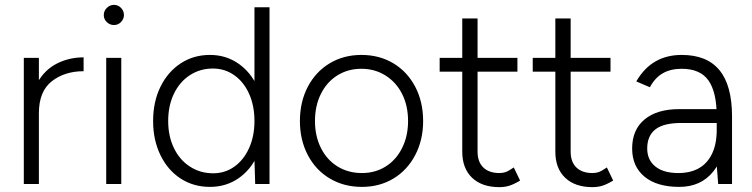

<svg xmlns="http://www.w3.org/2000/svg" viewBox="-20 -757 3094 790"><path d="M324 -521V-464Q246 -464 193 -422.5Q140 -381 140 -291L104 -284Q104 -365 134.5 -418Q165 -471 215 -496Q265 -521 324 -521ZM78 -519H140V0H78Z M417 -519H479V0H417ZM407 -695Q407 -712 419.5 -724.5Q432 -737 449 -737Q466 -737 478 -724.5Q490 -712 490 -695Q490 -679 478 -666.5Q466 -654 449 -654Q432 -654 419.5 -666Q407 -678 407 -695Z M1027 -97V-727H1089V0H1030ZM610 -259Q610 -338 640 -399.5Q670 -461 723 -496Q776 -531 844 -531Q909 -531 960 -496Q1011 -461 1039.5 -399.5Q1068 -338 1068 -259Q1068 -181 1039.5 -119Q1011 -57 960 -22.5Q909 12 844 12Q776 12 723 -22.5Q670 -57 640 -119Q610 -181 610 -259ZM1027 -259Q1027 -322 1005 -371Q983 -420 944 -447.5Q905 -475 856 -475Q803 -475 761 -447.5Q719 -420 695.5 -371Q672 -322 672 -259Q672 -197 695.5 -148Q719 -99 761.5 -71.5Q804 -44 857 -44Q906 -44 944.5 -71.5Q983 -99 1005 -148Q1027 -197 1027 -259Z M1214 -259Q1214 -338 1246.5 -400Q1279 -462 1336.5 -496.5Q1394 -531 1467 -531Q1541 -531 1598.5 -496.5Q1656 -462 1688.5 -400Q1721 -338 1721 -259Q1721 -181 1688.5 -119Q1656 -57 1599 -22.5Q1542 12 1469 12Q1395 12 1337 -22.5Q1279 -57 1246.5 -119Q1214 -181 1214 -259ZM1659 -259Q1659 -322 1634.5 -370.5Q1610 -419 1566 -446.5Q1522 -474 1467 -474Q1412 -474 1368.5 -447Q1325 -420 1300.5 -371Q1276 -322 1276 -259Q1276 -197 1300.5 -148Q1325 -99 1369 -72Q1413 -45 1469 -45Q1524 -45 1567 -72Q1610 -99 1634.5 -148Q1659 -197 1659 -259Z M1882 -133V-681H1945V-133Q1945 -91 1968.5 -68Q1992 -45 2035 -45Q2049 -45 2060.5 -49Q2072 -53 2094 -68L2120 -14Q2093 2 2074.5 7.5Q2056 13 2035 13Q1963 13 1922.5 -25.5Q1882 -64 1882 -133ZM1789 -519H2109V-462H1789Z M2265 -133V-681H2328V-133Q2328 -91 2351.5 -68Q2375 -45 2418 -45Q2432 -45 2443.5 -49Q2455 -53 2477 -68L2503 -14Q2476 2 2457.5 7.5Q2439 13 2418 13Q2346 13 2305.5 -25.5Q2265 -64 2265 -133ZM2172 -519H2492V-462H2172Z M2929 -78V-278Q2929 -378 2895 -426Q2861 -474 2785 -474Q2739 -474 2707 -455.5Q2675 -437 2654 -398L2598 -422Q2630 -477 2676.5 -504Q2723 -531 2785 -531Q2889 -531 2940.5 -468Q2992 -405 2992 -278V0H2935ZM2581 -146Q2581 -223 2632 -265.5Q2683 -308 2775 -308H2930V-251H2783Q2710 -251 2676.5 -224.5Q2643 -198 2643 -146Q2643 -99 2676.5 -72Q2710 -45 2771 -45Q2821 -45 2856 -65Q2891 -85 2910 -125Q2929 -165 2929 -222H2966Q2966 -115 2915 -51.5Q2864 12 2775 12Q2683 12 2632 -30Q2581 -72 2581 -146Z"/></svg>

Font: 寒蝉端黑体 Light
Style: Regular
Weight: 300
Designer: ChillDuanSans {Warren2060}; 
Source Han Sans {Ryoko NISHIZUKA 西塚涼子 (kana, bopomofo & ideographs); Paul D. Hunt (Latin, G
Foundry: ChillType&Adobe
Version: Version 1.300;Glyphs 3.3 (3306)